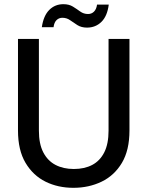

<svg xmlns="http://www.w3.org/2000/svg" viewBox="-20 -886 705 918"><path d="M331 12Q257 12 197.5 -17.5Q138 -47 102 -107.5Q66 -168 66 -262V-700H166V-261Q166 -198 187 -157.5Q208 -117 245.5 -97.5Q283 -78 333 -78Q384 -78 421 -97.5Q458 -117 478.5 -157.5Q499 -198 499 -261V-700H599V-262Q599 -168 563 -107.5Q527 -47 466 -17.5Q405 12 331 12ZM396 -754Q369 -754 350 -766Q331 -778 315 -789.5Q299 -801 278 -801Q262 -801 250.5 -790Q239 -779 236 -756H180Q188 -811 215.5 -838.5Q243 -866 283 -866Q310 -866 328.5 -854.5Q347 -843 363.5 -831Q380 -819 401 -819Q418 -819 429.5 -830.5Q441 -842 444 -864H500Q493 -809 465 -781.5Q437 -754 396 -754Z"/></svg>

Font: DM Sans 20pt Medium
Style: Regular
Weight: 500
Version: Version 4.004;gftools[0.9.30]